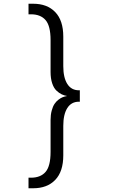

<svg xmlns="http://www.w3.org/2000/svg" viewBox="-20 -830 610 1027"><path d="M402.5 -347H407V-286H402.5Q361.5 -286 340 -252Q318.5 -218 318.5 -157V1Q318.5 87.5 275.5 132.2Q232.5 177 157.5 177H132.5V120.5H145.5Q197 120.5 223.8 89.5Q250.5 58.5 250.5 -17.5V-188Q250.5 -216 256.5 -238.2Q262.5 -260.5 271.5 -274Q280.5 -287.5 293 -297Q305.5 -306.5 316.2 -310.5Q327 -314.5 339 -316.5Q323.5 -319 309.8 -325.5Q296 -332 281.8 -345.5Q267.5 -359 259 -384.8Q250.5 -410.5 250.5 -445V-615.5Q250.5 -691.5 223.8 -722.5Q197 -753.5 145.5 -753.5H132.5V-810H157.5Q232.5 -810 275.5 -765.2Q318.5 -720.5 318.5 -634V-476Q318.5 -415 340 -381Q361.5 -347 402.5 -347Z"/></svg>

Font: League Mono Narrow Light
Style: Regular
Weight: 300
Width: 3
Designer: Tyler Finck
Foundry: The League of Moveable Type / Tyler Finck
Version: Version 2.210